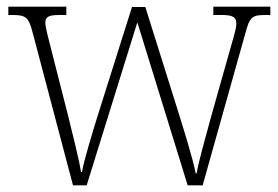

<svg xmlns="http://www.w3.org/2000/svg" viewBox="-20 -556 833 576"><path d="M78 -458 199 0H240L392 -489L543 0H588L716 -456C729 -505 736 -511 776 -511H791V-536H620V-511H646C681 -511 689 -503 689 -485C689 -472 682 -448 674 -421L615 -212C594 -134 576 -73 570 -36H567C560 -76 528 -178 513 -226L416 -535H376L274 -212C259 -163 231 -73 226 -40H223C218 -74 196 -162 184 -210L130 -422C125 -441 116 -476 116 -487C116 -504 123 -511 158 -511H179V-536H5V-511H17C57 -511 66 -505 78 -458Z"/></svg>

Font: Noto Serif Sinhala SemiCondensed ExtraLight
Style: Regular
Weight: 200
Width: 4
Designer: Jelle Bosma - Monotype Design Team
Foundry: Monotype Imaging Inc.
Version: Version 2.007